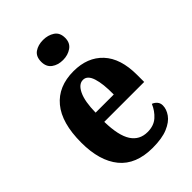

<svg xmlns="http://www.w3.org/2000/svg" viewBox="-228 -866 973 973"><g transform="rotate(-45 258.0 -380.0)"><path d="M276 10Q156 10 97 -62Q38 -134 38 -265Q38 -406 97.5 -477.5Q157 -549 266 -549Q366 -549 423.5 -487.5Q481 -426 481 -308V-257H195Q197 -157 227 -111Q257 -65 314 -65Q359 -65 387 -90Q415 -115 430 -151Q444 -146 454 -134.5Q464 -123 464 -106Q464 -79 445 -52Q426 -25 384.5 -7.5Q343 10 276 10ZM327 -321Q328 -397 314 -440.5Q300 -484 269 -484Q238 -484 218 -442Q198 -400 197 -321ZM269 -626Q233 -626 208.5 -644Q184 -662 184 -698Q184 -736 208.5 -753Q233 -770 269 -770Q304 -770 330 -753Q356 -736 356 -698Q356 -662 330 -644Q304 -626 269 -626Z"/></g></svg>

Font: Noto Serif Tamil Condensed ExtraBold
Style: Italic
Weight: 800
Width: 3
Italic angle: -12°
Designer: Indian Type Foundry, Tom Grace, and the Monotype Design Team
Foundry: Monotype Imaging Inc.
Version: Version 2.003; ttfautohint (v1.8.4.7-5d5b)